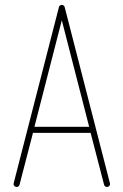

<svg xmlns="http://www.w3.org/2000/svg" viewBox="-20 -768 502 786"><path d="M221 -738 36 -18C34 -11 38 -5 45 -3C52 -1 58 -5 60 -12L115 -224H351L406 -12C408 -5 414 -1 421 -3C428 -5 432 -11 430 -18L245 -738C244 -744 239 -748 233 -748C227 -748 222 -744 221 -738ZM121 -249 233 -685 345 -249Z"/></svg>

Font: LS
Style: Light
Weight: 300
Designer: BSozoo
Foundry: BSozoo
Version: Version 001.000